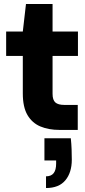

<svg xmlns="http://www.w3.org/2000/svg" viewBox="-20 -655 429 968"><path d="M280 0Q225 0 183.5 -17.5Q142 -35 118.5 -75Q95 -115 95 -184V-373H11V-496H95L111 -635H245V-496H373V-373H245V-182Q245 -151 259 -138.5Q273 -126 305 -126H372V0ZM212 293V234Q238 234 250.5 218Q263 202 263 170V154H204V42H337Q340 71 341 98Q342 125 342 150Q342 215 309.5 254Q277 293 212 293Z"/></svg>

Font: DM Sans 36pt Black
Style: Regular
Weight: 900
Designer: Colophon Foundry, Jonny Pinhorn
Foundry: Colophon Foundry
Version: Version 4.004;gftools[0.9.30]